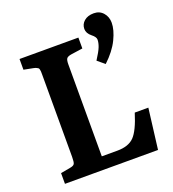

<svg xmlns="http://www.w3.org/2000/svg" viewBox="-142 -902 914 1012"><g transform="rotate(-20 314.5 -396.5)"><path d="M466.8 -520 426.8 -553.2Q453.1 -593.8 461.7 -616Q470.2 -638.2 470.2 -655.8Q470.2 -670.9 448.2 -688Q423.8 -707.5 423.8 -731.9Q423.8 -757.8 443.8 -775.4Q463.9 -793 498 -793Q530.8 -793 550.8 -770Q570.8 -747.1 570.8 -713.9Q570.8 -674.3 545.7 -622.3Q520.5 -570.3 466.8 -520ZM48.8 0V-60.1L102.1 -69.8Q123 -73.2 127.9 -82.5Q132.8 -91.8 132.8 -121.1V-583Q132.8 -594.7 132.6 -599.4Q132.3 -604 130.9 -610.8Q129.4 -617.7 126 -620.1Q122.6 -622.6 116.7 -625.2Q110.8 -627.9 101.1 -629.9L48.8 -640.1V-700.2H378.9V-639.2L314 -629.9Q293 -626.5 286.9 -617.9Q280.8 -609.4 280.8 -585.9V-69.8H368.2Q431.2 -69.8 462.9 -102.5Q494.6 -135.3 522.9 -227.1H599.1L570.8 0Z"/></g></svg>

Font: Literata Book
Style: Bold
Weight: 700
Designer: Latin by Veronika Burian and Jose Scaglione. Greek by Irene Vlachou. Cyrillic by Vera Evstafieva
Foundry: TypeTogether
Version: Version 2.003;PS 002.003;hotconv 1.0.88;makeotf.lib2.5.64775